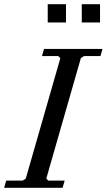

<svg xmlns="http://www.w3.org/2000/svg" viewBox="-49 -894 508 914"><path d="M178.2 -787.1V-874H265.1V-787.1ZM340.3 -787.1V-874H427.2V-787.1ZM171.4 -43.9 181.2 -34.2H258.8L249 0H-29.3L-19.5 -34.2H59.1L73.7 -43.9L238.3 -617.2L228.5 -627H150.9L160.6 -661.1H439L429.2 -627H350.6L335.9 -617.2Z"/></svg>

Font: Happy Times at the IKOB Italic
Style: Regular
Weight: 400
Designer: Lucas Le Bihan
Foundry: Lucas Le Bihan
Version: Version 1.000;PS 1.0;hotconv 1.0.88;makeotf.lib2.5.647800